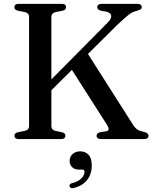

<svg xmlns="http://www.w3.org/2000/svg" viewBox="-20 -720 792 994"><path d="M200.5 -263 535.5 -601Q550 -615 554 -626.5Q558 -638 552.8 -646.2Q547.5 -654.5 533 -659L501.5 -665Q491.5 -668 487.5 -672.2Q483.5 -676.5 483.5 -683Q483.5 -691 489.5 -695.5Q495.5 -700 507 -700H690.5Q702.5 -700 708.2 -695.5Q714 -691 714 -683Q714 -676.5 708.8 -672.5Q703.5 -668.5 687.5 -663.5Q678.5 -661.5 670 -658Q661.5 -654.5 651.2 -647.2Q641 -640 626 -626.8Q611 -613.5 588 -592L218.5 -225.5ZM338 -380.5 427 -454 669 -73.5Q679.5 -57 692 -49Q704.5 -41 722 -38Q738.5 -34 743.8 -28.8Q749 -23.5 749 -16.5Q749 -9 743 -4.5Q737 0 725 0H503.5Q491.5 0 485.8 -4.8Q480 -9.5 480 -17Q480 -24 484.2 -28.5Q488.5 -33 497 -35L530.5 -40.5Q541.5 -43 542.2 -50.8Q543 -58.5 534.5 -73ZM246 -67.5Q246 -57 251.8 -50.8Q257.5 -44.5 268.5 -42L301 -35.5Q311 -32.5 314.8 -28.2Q318.5 -24 318.5 -17Q318.5 -9.5 313.2 -4.8Q308 0 296 0H77.5Q65.5 0 60 -4.8Q54.5 -9.5 54.5 -17Q54.5 -31 72.5 -35.5L106.5 -42Q118.5 -44.5 124.5 -50.8Q130.5 -57 130.5 -67.5V-632.5Q130.5 -643 124.5 -649.2Q118.5 -655.5 106.5 -658L72.5 -664.5Q54.5 -669 54.5 -683Q54.5 -691 60 -695.5Q65.5 -700 77.5 -700H299.5Q311.5 -700 316.8 -695.5Q322 -691 322 -683Q322 -669 304.5 -664.5L270.5 -658Q258.5 -655.5 252.2 -649.2Q246 -643 246 -632.5ZM390 158Q365.5 158 353 145Q340.5 132 340.5 113.5Q340.5 91 356.2 77.2Q372 63.5 395.5 63.5Q422 63.5 438.5 81.2Q455 99 455 136Q455 181.5 431.2 211.8Q407.5 242 361 253.5Q352.5 255.5 347.2 253.2Q342 251 340.5 245Q338.5 240 341.5 235.2Q344.5 230.5 352.5 228.5Q375 223 389.2 213.2Q403.5 203.5 410.5 192Q417.5 180.5 417.5 169.5Q417.5 158 405 158Z"/></svg>

Font: Fraunces 28pt
Style: Regular
Weight: 400
Version: Version 1.000;[b76b70a41]